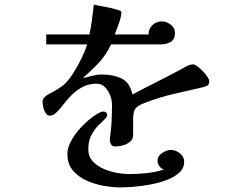

<svg xmlns="http://www.w3.org/2000/svg" viewBox="-20 -786 1040 835"><path d="M781 -83Q781 -54 759 -34.5Q737 -15 703 -2.5Q669 10 630.5 17Q592 24 558 26.5Q524 29 504 29Q470 29 430.5 22Q391 15 355 -1.5Q319 -18 296 -46Q273 -74 273 -117Q273 -141 287 -168.5Q301 -196 323 -221.5Q345 -247 369.5 -267Q394 -287 415 -297Q422 -301 429 -301Q436 -301 441 -297Q446 -293 446 -286Q446 -277 433.5 -265.5Q421 -254 405 -237.5Q389 -221 376.5 -196.5Q364 -172 364 -136Q364 -106 382.5 -85.5Q401 -65 429 -52.5Q457 -40 487 -34.5Q517 -29 541 -29Q579 -29 618 -33Q657 -37 693 -49Q681 -52 673 -63.5Q665 -75 665 -87Q665 -107 685 -120.5Q705 -134 724 -134Q744 -134 762.5 -119Q781 -104 781 -83ZM890 -434Q890 -419 883 -414.5Q876 -410 864 -407Q796 -391 736 -377.5Q676 -364 608 -338Q577 -326 568 -312.5Q559 -299 559 -266V-200Q559 -181 546 -170Q533 -159 515.5 -154Q498 -149 482 -149Q469 -149 463.5 -157.5Q458 -166 458 -178Q458 -182 458.5 -185Q459 -188 459 -192Q464 -227 465.5 -262Q467 -297 467 -332Q467 -351 459 -371.5Q451 -392 436.5 -407Q422 -422 400 -422Q366 -422 339.5 -408Q313 -394 292.5 -373.5Q272 -353 256 -332Q240 -311 225.5 -297Q211 -283 197 -283Q185 -283 178 -294.5Q171 -306 168 -320Q165 -334 165 -343Q165 -355 174.5 -364Q184 -373 194 -378Q210 -386 226 -395.5Q242 -405 256 -416Q276 -433 297 -465.5Q318 -498 335 -533.5Q352 -569 359 -593H181V-636H369Q376 -668 380 -700.5Q384 -733 388 -766Q414 -760 440.5 -755.5Q467 -751 492 -743Q497 -742 502.5 -739.5Q508 -737 508 -730Q508 -720 502.5 -701.5Q497 -683 490 -665Q483 -647 479 -636H626Q626 -660 642.5 -676.5Q659 -693 684 -693Q704 -693 722.5 -678.5Q741 -664 741 -643Q741 -615 722.5 -604Q704 -593 679 -593H463Q442 -548 410 -513.5Q378 -479 340 -447Q345 -448 349 -448.5Q353 -449 357 -450Q374 -455 390.5 -458.5Q407 -462 424 -462Q473 -462 509 -444.5Q545 -427 556 -375Q612 -405 668 -433Q724 -461 779 -491Q783 -493 786.5 -495.5Q790 -498 794 -499Q808 -506 821 -506Q827 -506 838.5 -497.5Q850 -489 862 -476.5Q874 -464 882 -452Q890 -440 890 -434Z"/></svg>

Font: Kaisei Decol
Style: Bold
Weight: 700
Designer: Font-Kai, 金井和夫
Foundry: KAZUO KANAI
Version: Version 5.003